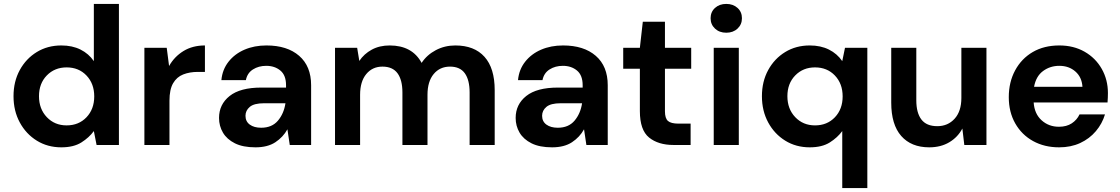

<svg xmlns="http://www.w3.org/2000/svg" viewBox="-20 -740 5718 980"><path d="M293 12Q223 12 168 -22Q113 -56 81 -115Q49 -174 49 -249Q49 -324 81 -382.5Q113 -441 168 -474.5Q223 -508 293 -508Q349 -508 391 -487Q433 -466 459 -428V-720H587V0H473L459 -71Q435 -38 395.5 -13Q356 12 293 12ZM320 -100Q382 -100 421.5 -141.5Q461 -183 461 -248Q461 -313 421.5 -354.5Q382 -396 320 -396Q259 -396 219 -355Q179 -314 179 -249Q179 -184 219 -142Q259 -100 320 -100Z M717 0V-496H831L843 -403Q870 -451 916.5 -479.5Q963 -508 1026 -508V-373H990Q948 -373 915 -360Q882 -347 863.5 -315Q845 -283 845 -226V0Z M1284 12Q1220 12 1179 -8.5Q1138 -29 1118 -63Q1098 -97 1098 -138Q1098 -207 1152 -250Q1206 -293 1314 -293H1440V-305Q1440 -356 1411 -380Q1382 -404 1339 -404Q1300 -404 1271 -385.5Q1242 -367 1235 -331H1110Q1115 -385 1146.5 -425Q1178 -465 1228 -486.5Q1278 -508 1340 -508Q1446 -508 1507 -455Q1568 -402 1568 -305V0H1459L1447 -80Q1425 -40 1385.5 -14Q1346 12 1284 12ZM1313 -88Q1368 -88 1398.5 -124Q1429 -160 1437 -213H1328Q1277 -213 1255 -194.5Q1233 -176 1233 -149Q1233 -120 1255 -104Q1277 -88 1313 -88Z M1690 0V-496H1803L1814 -429Q1838 -465 1877.5 -486.5Q1917 -508 1969 -508Q2084 -508 2132 -419Q2159 -460 2204.5 -484Q2250 -508 2304 -508Q2401 -508 2453 -450Q2505 -392 2505 -280V0H2377V-268Q2377 -332 2352.5 -366Q2328 -400 2277 -400Q2225 -400 2193.5 -362Q2162 -324 2162 -256V0H2034V-268Q2034 -332 2009 -366Q1984 -400 1932 -400Q1881 -400 1849.5 -362Q1818 -324 1818 -256V0Z M2798 12Q2734 12 2693 -8.5Q2652 -29 2632 -63Q2612 -97 2612 -138Q2612 -207 2666 -250Q2720 -293 2828 -293H2954V-305Q2954 -356 2925 -380Q2896 -404 2853 -404Q2814 -404 2785 -385.5Q2756 -367 2749 -331H2624Q2629 -385 2660.5 -425Q2692 -465 2742 -486.5Q2792 -508 2854 -508Q2960 -508 3021 -455Q3082 -402 3082 -305V0H2973L2961 -80Q2939 -40 2899.5 -14Q2860 12 2798 12ZM2827 -88Q2882 -88 2912.5 -124Q2943 -160 2951 -213H2842Q2791 -213 2769 -194.5Q2747 -176 2747 -149Q2747 -120 2769 -104Q2791 -88 2827 -88Z M3418 0Q3340 0 3293 -38Q3246 -76 3246 -173V-389H3161V-496H3246L3261 -629H3374V-496H3508V-389H3374V-172Q3374 -136 3389.5 -122.5Q3405 -109 3443 -109H3505V0Z M3687 -573Q3652 -573 3629.5 -594Q3607 -615 3607 -647Q3607 -679 3629.5 -699.5Q3652 -720 3687 -720Q3722 -720 3744.5 -699.5Q3767 -679 3767 -647Q3767 -615 3744.5 -594Q3722 -573 3687 -573ZM3623 0V-496H3751V0Z M4279 220V-71Q4255 -38 4215.5 -13Q4176 12 4113 12Q4043 12 3988 -22Q3933 -56 3901 -115Q3869 -174 3869 -249Q3869 -324 3901 -382.5Q3933 -441 3988 -474.5Q4043 -508 4113 -508Q4169 -508 4211 -487Q4253 -466 4279 -428L4293 -496H4407V220ZM4140 -100Q4202 -100 4241.5 -141.5Q4281 -183 4281 -248Q4281 -313 4241.5 -354.5Q4202 -396 4140 -396Q4079 -396 4039 -355Q3999 -314 3999 -249Q3999 -184 4039 -142Q4079 -100 4140 -100Z M5015 -496V0H4902L4892 -84Q4869 -40 4825.5 -14Q4782 12 4723 12Q4631 12 4580 -46Q4529 -104 4529 -216V-496H4657V-228Q4657 -164 4683 -130Q4709 -96 4764 -96Q4818 -96 4852.5 -134Q4887 -172 4887 -240V-496Z M5386 12Q5311 12 5253 -20Q5195 -52 5162 -110Q5129 -168 5129 -244Q5129 -321 5161.5 -381Q5194 -441 5251.5 -474.5Q5309 -508 5387 -508Q5460 -508 5516 -476Q5572 -444 5603.5 -388.5Q5635 -333 5635 -265Q5635 -254 5634.5 -242Q5634 -230 5633 -217H5256Q5260 -159 5296.5 -126Q5333 -93 5385 -93Q5424 -93 5450.5 -110.5Q5477 -128 5490 -156H5620Q5606 -109 5573.5 -70.5Q5541 -32 5493.5 -10Q5446 12 5386 12ZM5387 -404Q5340 -404 5304 -377.5Q5268 -351 5258 -297H5505Q5502 -346 5469 -375Q5436 -404 5387 -404Z"/></svg>

Font: DeepMind Sans
Style: Bold
Weight: 700
Designer: Jonny Pinhorn / Modifications: Colophon Foundry
Foundry: Colophon Foundry
Version: Version 1.002; ttfautohint (v1.8.2)